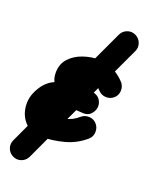

<svg xmlns="http://www.w3.org/2000/svg" viewBox="-122 -521 578 746"><g transform="rotate(20 167.0 -148.5)"><path d="M308 -453Q325 -445 331.5 -427.5Q338 -410 330 -393Q268 -261 207 -129.5Q146 2 85 133Q77 150 59.5 156.5Q42 163 25 155Q8 147 1.5 129.5Q-5 112 3 95Q64 -37 125.5 -168.5Q187 -300 248 -431Q256 -448 273.5 -454.5Q291 -461 308 -453ZM315 -197Q301 -185 282.5 -186Q264 -187 251 -201Q244 -210 232.5 -217Q221 -224 209 -224Q205 -224 192.5 -222.5Q180 -221 169 -217Q158 -213 158 -208Q158 -206 156 -212Q154 -218 156 -216Q171 -203 194 -197Q217 -191 237 -185Q255 -179 262.5 -164Q270 -149 267 -134Q264 -119 252.5 -107.5Q241 -96 221 -97Q201 -98 175.5 -100Q150 -102 128 -96.5Q106 -91 96 -69Q94 -65 92.5 -55Q91 -45 99 -45Q129 -45 161.5 -52Q194 -59 217 -80Q231 -92 250 -91Q269 -90 281 -76Q293 -62 292 -43Q291 -24 277 -12Q240 20 193 32.5Q146 45 99 45Q59 45 34.5 21Q10 -3 4.5 -38.5Q-1 -74 14 -107Q35 -152 69 -169Q103 -186 143 -187.5Q183 -189 225 -187Q244 -186 251 -170Q258 -154 255 -136Q252 -119 240 -106Q228 -93 209 -99Q189 -106 164.5 -113.5Q140 -121 118 -133Q96 -145 82 -163Q68 -181 68 -208Q68 -245 90 -268.5Q112 -292 144.5 -303Q177 -314 209 -314Q241 -314 269.5 -299Q298 -284 319 -261Q331 -247 330 -228Q329 -209 315 -197Z"/></g></svg>

Font: FRB American Cursive Black
Style: Bold Italic
Weight: 900
Italic angle: -25°
Version: Version 2.0;Modular Font Editor K font №1